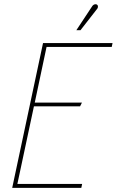

<svg xmlns="http://www.w3.org/2000/svg" viewBox="-20 -908 564 928"><path d="M447 -862Q451 -866 452.5 -870.5Q454 -875 453 -879.5Q452 -884 448 -886Q445 -888 440.5 -887.5Q436 -887 432 -884.5Q428 -882 425 -877L349 -762H369ZM39 0H373L377 -19H64L144 -394H367L376 -412H148L205 -681H520L524 -700H188Z"/></svg>

Font: Advent Pro Thin
Style: Italic
Weight: 250
Italic angle: -12°
Version: Version 3.000